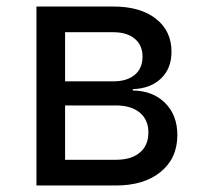

<svg xmlns="http://www.w3.org/2000/svg" viewBox="-20 -570 640 590"><path d="M92 0V-550H328Q411 -550 459 -512.5Q507 -475 507 -411Q507 -360 475 -329Q443 -298 388 -296V-292Q450 -291 487.5 -253.5Q525 -216 525 -155Q525 -84 474 -42Q423 0 336 0ZM180 -320H328Q370 -320 394 -340Q418 -360 418 -396Q418 -431 394 -451Q370 -471 328 -471H180ZM180 -79H336Q383 -79 409.5 -101Q436 -123 436 -163Q436 -202 409.5 -224Q383 -246 336 -246H180Z"/></svg>

Font: JetBrainsMono NF
Style: Regular
Weight: 400
Designer: Philipp Nurullin, Konstantin Bulenkov
Foundry: JetBrains
Version: Version 2.251; ttfautohint (v1.8.3);Nerd Fonts 2.2.2